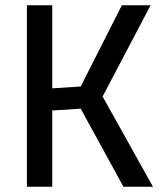

<svg xmlns="http://www.w3.org/2000/svg" viewBox="-20 -708 616 728"><path d="M286 -296 178 -289V0H82V-688H178V-373L286 -380L442 -688H551L369 -342L560 0H448Z"/></svg>

Font: Cairo SemiBold
Style: Regular
Weight: 600
Designer: Mohamed Gaber, the designers of Titillium
Foundry: Kief Type Foundry
Version: Version 2.009; ttfautohint (v1.5.33-1714) -l 8 -r 50 -G 200 